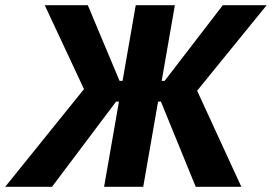

<svg xmlns="http://www.w3.org/2000/svg" viewBox="-61 -720 1048 740"><path d="M285 -404.2 275.8 -348.6 111.4 -700H277.4L399.8 -408.2H456.4L442.6 -328.4H386.4L139.4 0H-41ZM462.2 -700H613L491 0H340.2ZM559.2 -328.4H503.4L517.2 -408.2H573.4L797.8 -700H966.8L680.4 -347.8L683.2 -404.2L869.2 0H693.4Z"/></svg>

Font: Fixel Italic Variable Display Thin
Style: Italic
Weight: 100
Italic angle: -10°
Designer: AlfaBravo + MacPaw
Foundry: Kyrylo Tkachov, Marchela Mozhyna, Serhii Makarenko, Maria Weinstein, Zakhar Kryvoshyya
Version: Version 1.210;Glyphs 3.2 (3217)